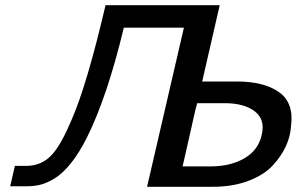

<svg xmlns="http://www.w3.org/2000/svg" viewBox="-20 -713 1154 735"><path d="M19 0 37 -78H80Q129 -78 164.5 -107Q200 -136 237 -216L254 -254Q313 -389 384 -693H821L754 -401H887Q991 -401 1048.5 -360Q1106 -319 1094 -230Q1092 -192 1074.5 -153.5Q1057 -115 1023.5 -79Q990 -43 930.5 -20.5Q871 2 795 2H543L684 -607H454Q391 -344 313 -187Q283 -127 251 -87.5Q219 -48 189 -30Q159 -12 135 -6Q111 0 84 0ZM679 -76H787Q862 -76 915.5 -107Q969 -138 982 -197Q996 -256 955 -287Q914 -318 841 -318H735Q730 -302 723 -271Q716 -240 714 -230Z"/></svg>

Font: Coval
Style: Medium Italic
Weight: 500
Foundry: Context Ltd
Version: Version 001.000